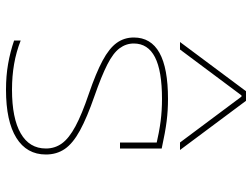

<svg xmlns="http://www.w3.org/2000/svg" viewBox="-120 -710 840 640"><g transform="rotate(90 300.0 -390.0)"><path d="M279 10Q233 10 193 3Q153 -4 115 -17V-39Q153 -24 193.5 -17Q234 -10 279 -10Q374 -10 424.5 -39Q475 -68 475 -123Q475 -153 458 -176.5Q441 -200 401 -221.5Q361 -243 293 -266Q223 -290 182 -312Q141 -334 123 -359Q105 -384 105 -416Q105 -473 156 -501.5Q207 -530 310 -530Q348 -530 384 -525.5Q420 -521 475 -509V-370H455V-509L471 -489Q419 -501 383.5 -505.5Q348 -510 310 -510Q216 -510 170.5 -486.5Q125 -463 125 -416Q125 -390 141 -368.5Q157 -347 195.5 -327.5Q234 -308 300 -285Q372 -260 415 -236.5Q458 -213 476.5 -186Q495 -159 495 -123Q495 -59 439.5 -24.5Q384 10 279 10ZM120 -570 284 -790H316L480 -570H455L302 -775H298L145 -570Z"/></g></svg>

Font: M PLUS Code Latin Expanded Thin
Style: Regular
Weight: 250
Width: 7
Designer: Coji Morishita
Foundry: UNDERFOREST DESIGN
Version: Version 1.002; ttfautohint (v1.8.3)